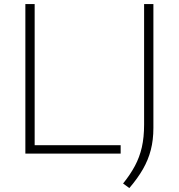

<svg xmlns="http://www.w3.org/2000/svg" viewBox="-20 -760 884 950"><path d="M105.5 0V-740H151.5V-41.5H577V0ZM620 170.5 589 148Q624.5 104 647.5 61Q670.5 18 681.8 -31.2Q693 -80.5 693 -143.5V-740H739V-127Q739 -67.5 726.2 -18.2Q713.5 31 687.5 76.5Q661.5 122 620 170.5Z"/></svg>

Font: Encode Sans Expanded ExtraLight
Style: Regular
Weight: 200
Width: 7
Designer: Multiple Designers
Foundry: Impallari Type
Version: Version 3.000; ttfautohint (v1.8.3) -l 8 -r 50 -G 200 -x 14 